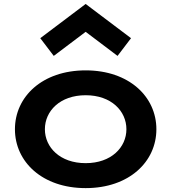

<svg xmlns="http://www.w3.org/2000/svg" viewBox="-20 -943 868 973"><path d="M55.7 -288.1C55.7 -123 194.3 10.3 414.1 10.3C633.8 10.3 772.5 -123 772.5 -288.1C772.5 -453.1 633.8 -586.4 414.1 -586.4C194.3 -586.4 55.7 -453.1 55.7 -288.1ZM207.5 -288.1C207.5 -380.4 284.2 -460.4 414.1 -460.4C543.9 -460.4 620.6 -380.4 620.6 -288.1C620.6 -196.3 543.9 -116.2 414.1 -116.2C284.2 -116.2 207.5 -196.3 207.5 -288.1ZM252.4 -659.7 414.1 -781.7 575.7 -659.7 644 -749.5 414.1 -922.9 184.1 -749.5Z"/></svg>

Font: Krona One
Style: Regular
Weight: 400
Designer: Yvonne Schüttler
Foundry: Yvonne Schüttler
Version: Version 1.002